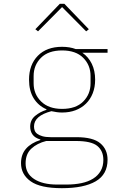

<svg xmlns="http://www.w3.org/2000/svg" viewBox="-20 -773 640 1005"><path d="M317 -753 445 -620 431 -609 305 -736 179 -609 165 -620 293 -753ZM304 212Q191 212 140.5 176Q90 140 90 81Q90 35 116.5 5Q143 -25 191 -40V-43Q163 -51 150.5 -68.5Q138 -86 138 -110Q138 -145 164 -166.5Q190 -188 223 -198V-201Q180 -220 156 -259Q132 -298 132 -356Q132 -434 178 -481Q224 -528 305 -528Q345 -528 377 -516H543V-497H411Q443 -475 460.5 -439Q478 -403 478 -356Q478 -317 465.5 -285Q453 -253 430 -230.5Q407 -208 375.5 -196Q344 -184 305 -184Q290 -184 277 -186Q264 -188 249 -191Q158 -167 158 -111Q158 -100 161.5 -90Q165 -80 175 -72.5Q185 -65 202 -60Q219 -55 245 -55H380Q467 -55 505 -23Q543 9 543 63Q543 140 481 176Q419 212 304 212ZM305 -203Q377 -203 415.5 -241.5Q454 -280 454 -337V-375Q454 -432 415.5 -470.5Q377 -509 305 -509Q233 -509 194.5 -470.5Q156 -432 156 -375V-337Q156 -280 195.5 -241.5Q235 -203 305 -203ZM521 64Q521 17 489.5 -9Q458 -35 377 -35H222Q174 -23 144 5Q114 33 114 82Q114 135 158.5 164Q203 193 279 193H328Q371 193 406.5 185.5Q442 178 467.5 162Q493 146 507 121.5Q521 97 521 64Z"/></svg>

Font: IBM Plex Mono Thin
Style: Regular
Weight: 100
Monospace: yes
Designer: Mike Abbink, Paul van der Laan, Pieter van Rosmalen
Foundry: Bold Monday
Version: Version 2.3